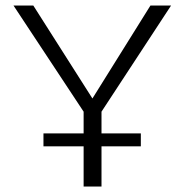

<svg xmlns="http://www.w3.org/2000/svg" viewBox="-20 -678 671 698"><path d="M349 -193H492V-146H349V0H284V-146H138V-193H284V-272L29 -658H101L316 -320L527 -658H602L349 -272Z"/></svg>

Font: Ysabeau Semilight
Style: Regular
Weight: 300
Designer: Christian Thalmann (Catharsis Fonts)
Version: Version 0.003